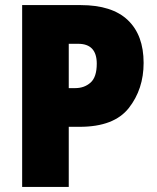

<svg xmlns="http://www.w3.org/2000/svg" viewBox="-20 -734 617 754"><path d="M67 -714V0H250V-236H293Q428 -236 486 -310Q544 -384 544 -487Q544 -596 482 -655Q420 -714 297 -714ZM360 -484Q360 -431 335.5 -409.5Q311 -388 276 -388H250V-562H287Q360 -562 360 -484Z"/></svg>

Font: Noto Sans UI SemiCondensed Black
Style: Regular
Weight: 900
Width: 4
Designer: Monotype Design Team
Foundry: Monotype Imaging Inc.
Version: 1.001